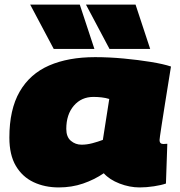

<svg xmlns="http://www.w3.org/2000/svg" viewBox="-20 -810 788 840"><path d="M591 10Q547 10 503 -7Q459 -24 434 -52Q393 -24 343.5 -7Q294 10 237 10Q176 10 127 -13Q78 -36 49.5 -84Q21 -132 21 -208Q21 -331 66 -409Q111 -487 195 -523.5Q279 -560 396 -560Q457 -560 521 -554Q585 -548 640 -539Q695 -530 728 -519Q712 -419 702 -357Q692 -295 687 -261.5Q682 -228 680 -214.5Q678 -201 678 -197Q678 -180 695 -180Q705 -180 712 -181L706 -7Q686 0 653.5 5Q621 10 591 10ZM430 -198 458 -377Q442 -382 424 -384Q406 -386 389 -386Q336 -386 303 -347.5Q270 -309 270 -246Q270 -211 290 -194Q310 -177 337 -177Q360 -177 384.5 -183.5Q409 -190 430 -198ZM215 -596 112 -790H329L393 -596ZM459 -596 356 -790H573L637 -596Z"/></svg>

Font: Georama Expanded Black
Style: Italic
Weight: 900
Width: 7
Italic angle: -9°
Designer: Jean-Baptiste Levee
Foundry: Production Type
Version: Version 1.000